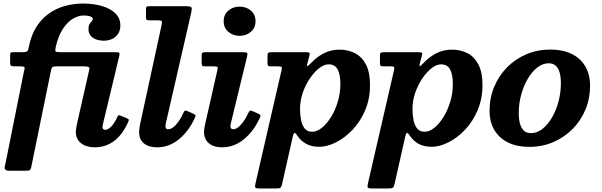

<svg xmlns="http://www.w3.org/2000/svg" viewBox="-20 -815 3400 1085"><path d="M13.5 96Q10.5 112 7.5 124.2Q4.5 136.5 10 143.2Q15.5 150 37 150H118.5Q134.5 150 142 148.8Q149.5 147.5 152.5 141.5Q155.5 135.5 158 122L266 -406Q269 -420 270.8 -427.2Q272.5 -434.5 278.8 -437.2Q285 -440 302 -440H451Q473.5 -440 480.2 -436.5Q487 -433 485.2 -424.2Q483.5 -415.5 479.5 -399.5L414.5 -112.5Q413 -104.5 410.8 -92Q408.5 -79.5 408.5 -70Q408.5 -29 438 -5.8Q467.5 17.5 515.5 17.5Q575 17.5 622 -16.2Q669 -50 700.5 -117.5Q708.5 -133 707.8 -138Q707 -143 690.5 -149.5L662 -161Q649 -166.5 646.2 -160.2Q643.5 -154 636.5 -140.5Q620.5 -110 604.2 -95.8Q588 -81.5 576 -81.5Q559 -81.5 559 -97Q559 -100 559.8 -104Q560.5 -108 561 -111L653.5 -496.5Q657.5 -513.5 653.5 -516.8Q649.5 -520 629 -520H323Q296.5 -520 293.8 -524.8Q291 -529.5 295 -550Q310 -613.5 336 -652.8Q362 -692 393 -709.8Q424 -727.5 454 -727.5Q478 -727.5 491.2 -721.8Q504.5 -716 504.5 -709Q504.5 -701 498.5 -695Q492.5 -689 486.2 -679.2Q480 -669.5 480 -650.5Q480 -628 492 -613.5Q504 -599 523.8 -592Q543.5 -585 566.5 -585Q591.5 -585 612.8 -594.5Q634 -604 647 -623.2Q660 -642.5 660 -671.5Q660 -712.5 631.5 -740Q603 -767.5 555.2 -781.2Q507.5 -795 449.5 -795Q394.5 -795 344.8 -780.8Q295 -766.5 254.2 -737Q213.5 -707.5 185.2 -662.5Q157 -617.5 144.5 -556.5Q141.5 -541.5 139 -533.5Q136.5 -525.5 129 -522.8Q121.5 -520 103 -520H64Q49.5 -520 43.8 -519.5Q38 -519 37.5 -502L37 -463Q37 -447.5 41.8 -443.8Q46.5 -440 65 -440H95Q112.5 -440 116.8 -436.2Q121 -432.5 118.8 -424.8Q116.5 -417 114 -405Z M1060.5 -743Q1065.5 -765.5 1062 -772.8Q1058.5 -780 1029 -780H823Q811.5 -780 808.2 -776.5Q805 -773 805 -761V-717.5Q805 -706 809 -703Q813 -700 825 -700H871.5Q892 -700 894.2 -694.5Q896.5 -689 893 -673L771.5 -112.5Q769.5 -103 767.8 -90.5Q766 -78 766 -68.5Q766 -27.5 792.8 -5Q819.5 17.5 867.5 17.5Q936 17.5 991.8 -28.5Q1047.5 -74.5 1082 -150.5Q1086.5 -161 1084.5 -164.5Q1082.5 -168 1072 -172.5L1041 -186.5Q1028 -192 1024.2 -189.2Q1020.5 -186.5 1015 -174.5Q996.5 -134 973.5 -109.2Q950.5 -84.5 931 -84.5Q915 -84.5 915 -101Q915 -105 915.8 -110.5Q916.5 -116 917.5 -120Z M1375.5 -492.5Q1380 -511.5 1376.8 -515.8Q1373.5 -520 1351.5 -520H1140.5Q1128.5 -520 1124 -517Q1119.5 -514 1119.5 -501.5V-462Q1119.5 -447.5 1123.2 -443.8Q1127 -440 1141.5 -440H1188.5Q1206 -440 1208.8 -436Q1211.5 -432 1208 -417L1139 -112.5Q1137.5 -104.5 1135.2 -92Q1133 -79.5 1133 -70Q1133 -29 1160 -5.8Q1187 17.5 1235 17.5Q1301 17.5 1355.5 -25.8Q1410 -69 1444.5 -141Q1450.5 -153 1452 -159.5Q1453.5 -166 1441.5 -171.5L1409.5 -186Q1395.5 -192 1391.5 -188.8Q1387.5 -185.5 1381.5 -173Q1363 -133.5 1340.2 -109Q1317.5 -84.5 1298.5 -84.5Q1282.5 -84.5 1282.5 -101Q1282.5 -105 1283.2 -110.5Q1284 -116 1285 -120ZM1244 -695Q1244 -657.5 1270.5 -635Q1297 -612.5 1334 -612.5Q1371.5 -612.5 1397.8 -635Q1424 -657.5 1424 -695Q1424 -733 1397.8 -755.2Q1371.5 -777.5 1334 -777.5Q1297 -777.5 1270.5 -755.2Q1244 -733 1244 -695Z M1514.5 -520Q1501 -520 1496.2 -517Q1491.5 -514 1491.5 -499.5V-463Q1491.5 -449 1494.2 -444.5Q1497 -440 1511 -440H1552Q1570.5 -440 1572 -434.8Q1573.5 -429.5 1570.5 -416L1423.5 222.5Q1420 237.5 1422.5 243.8Q1425 250 1445.5 250H1543.5Q1561 250 1565.8 244.8Q1570.5 239.5 1574 225.5L1634 -41Q1638.5 -61.5 1643.8 -63.8Q1649 -66 1661.5 -46.5Q1681 -18 1710.8 -1.8Q1740.5 14.5 1784 14.5Q1828.5 14.5 1878.5 -10.5Q1928.5 -35.5 1972.2 -81.5Q2016 -127.5 2043.5 -191.8Q2071 -256 2071 -334.5Q2071 -407 2047.8 -451Q2024.5 -495 1985.2 -514.8Q1946 -534.5 1899 -534.5Q1850 -534.5 1809.2 -513.5Q1768.5 -492.5 1736.5 -457.5Q1718.5 -438.5 1716 -441.5Q1713.5 -444.5 1718.5 -463L1728.5 -500.5Q1732 -514.5 1728 -517.2Q1724 -520 1708 -520ZM1675.5 -199.5Q1675.5 -246.5 1691 -291Q1706.5 -335.5 1731.2 -372Q1756 -408.5 1784 -430Q1812 -451.5 1836.5 -451.5Q1872 -451.5 1887.8 -423.2Q1903.5 -395 1903.5 -339.5Q1903.5 -289.5 1889.2 -241.5Q1875 -193.5 1851.5 -155Q1828 -116.5 1799.8 -93.5Q1771.5 -70.5 1744 -70.5Q1717 -70.5 1702.2 -88.2Q1687.5 -106 1681.5 -135.5Q1675.5 -165 1675.5 -199.5Z M2150 -520Q2136.5 -520 2131.8 -517Q2127 -514 2127 -499.5V-463Q2127 -449 2129.8 -444.5Q2132.5 -440 2146.5 -440H2187.5Q2206 -440 2207.5 -434.8Q2209 -429.5 2206 -416L2059 222.5Q2055.5 237.5 2058 243.8Q2060.5 250 2081 250H2179Q2196.5 250 2201.2 244.8Q2206 239.5 2209.5 225.5L2269.5 -41Q2274 -61.5 2279.2 -63.8Q2284.5 -66 2297 -46.5Q2316.5 -18 2346.2 -1.8Q2376 14.5 2419.5 14.5Q2464 14.5 2514 -10.5Q2564 -35.5 2607.8 -81.5Q2651.5 -127.5 2679 -191.8Q2706.5 -256 2706.5 -334.5Q2706.5 -407 2683.2 -451Q2660 -495 2620.8 -514.8Q2581.5 -534.5 2534.5 -534.5Q2485.5 -534.5 2444.8 -513.5Q2404 -492.5 2372 -457.5Q2354 -438.5 2351.5 -441.5Q2349 -444.5 2354 -463L2364 -500.5Q2367.5 -514.5 2363.5 -517.2Q2359.5 -520 2343.5 -520ZM2311 -199.5Q2311 -246.5 2326.5 -291Q2342 -335.5 2366.8 -372Q2391.5 -408.5 2419.5 -430Q2447.5 -451.5 2472 -451.5Q2507.5 -451.5 2523.2 -423.2Q2539 -395 2539 -339.5Q2539 -289.5 2524.8 -241.5Q2510.5 -193.5 2487 -155Q2463.5 -116.5 2435.2 -93.5Q2407 -70.5 2379.5 -70.5Q2352.5 -70.5 2337.8 -88.2Q2323 -106 2317 -135.5Q2311 -165 2311 -199.5Z M2746.5 -190Q2746.5 -125 2774.2 -79.2Q2802 -33.5 2852.2 -9.2Q2902.5 15 2970.5 15Q3044 15 3106.8 -12Q3169.5 -39 3216.2 -86.5Q3263 -134 3288.8 -196.5Q3314.5 -259 3314.5 -330Q3314.5 -395 3287 -441Q3259.5 -487 3209 -511Q3158.5 -535 3090.5 -535Q3017 -535 2954.2 -508.2Q2891.5 -481.5 2845 -434Q2798.5 -386.5 2772.5 -324Q2746.5 -261.5 2746.5 -190ZM2911.5 -175Q2911.5 -229.5 2925.2 -279.8Q2939 -330 2962.8 -370.2Q2986.5 -410.5 3016.8 -434Q3047 -457.5 3080.5 -457.5Q3105 -457.5 3120.2 -443.8Q3135.5 -430 3142.5 -404.8Q3149.5 -379.5 3149.5 -345Q3149.5 -291.5 3136 -240.8Q3122.5 -190 3098.8 -149.8Q3075 -109.5 3044.5 -86Q3014 -62.5 2980.5 -62.5Q2956 -62.5 2941 -76.2Q2926 -90 2918.8 -115.2Q2911.5 -140.5 2911.5 -175Z"/></svg>

Font: Besley
Style: Bold Italic
Weight: 700
Italic angle: -13°
Designer: Owen Earl
Foundry: indestructible type*
Version: Version 2.001